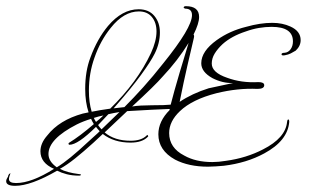

<svg xmlns="http://www.w3.org/2000/svg" viewBox="-124 -519 1010 622"><path d="M-75 83Q-104 83 -104 68Q-104 62 -98 53Q-97 45 -90 42Q-95 55 -95 61Q-95 74 -72 74Q-22 74 51 28Q7 9 7 -29Q7 -55 29 -80Q68 -130 144 -151Q152 -153 163 -155Q152 -188 152 -231Q152 -289 169 -333Q191 -393 226 -435Q272 -489 325 -489Q358 -489 376 -467.5Q394 -446 394 -414Q394 -379 377 -345Q364 -319 333 -276.5Q302 -234 251 -176Q247 -172 244 -168Q260 -170 279 -172Q309 -202 340.5 -237Q372 -272 405 -314Q498 -429 498 -470Q498 -491 476 -491Q471 -493 471 -494Q471 -499 478 -499Q521 -499 521 -464Q521 -443 503 -407Q506 -404 504 -396Q495 -358 483 -306Q471 -254 458 -189Q498 -216 552 -233Q559 -235 631 -250Q597 -249 564 -266Q528 -286 528 -314Q528 -353 578 -389Q620 -419 673 -432Q719 -445 758 -445Q791 -445 817 -433Q850 -418 850 -389Q850 -370 834 -355Q826 -350 818 -346Q810 -342 799 -340Q788 -338 788 -343Q788 -348 798 -348Q810 -349 817.5 -359.5Q825 -370 825 -385Q825 -432 756 -432Q736 -432 715 -428.5Q694 -425 672 -417Q626 -402 597 -376Q581 -361 571.5 -345.5Q562 -330 562 -313Q562 -284 612 -267Q658 -250 713 -253Q732 -253 732 -243Q732 -231 710 -231Q646 -234 577 -217Q499 -197 459 -159Q424 -126 424 -88Q424 -40 473 -15Q510 6 564 6Q584 6 608 2Q674 -7 728 -35Q801 -72 806 -124Q807 -132 810 -132Q813 -132 813 -124Q808 -63 732 -22Q675 9 601 18L575 20Q562 21 550 21Q487 21 443 -2Q389 -32 389 -84Q389 -126 426 -163L425 -166Q402 -165 368 -163.5Q334 -162 288 -159L215 -90Q247 -63 299 -63Q334 -63 351 -80L353 -82Q356 -80 356 -78V-77L355 -76Q337 -57 299 -57Q245 -57 209 -85L179 -57Q146 -27 119 -5.5Q92 16 70 28Q92 40 132 45Q138 45 138 47Q138 50 132 50Q110 50 92.5 45.5Q75 41 61 34Q-24 83 -75 83ZM164 -225Q164 -187 173 -157Q197 -162 233 -167Q277 -210 310 -255Q343 -300 365 -347Q383 -386 383 -417Q383 -446 368 -464Q353 -482 326 -482Q277 -482 235 -429Q201 -387 182 -332Q164 -282 164 -225ZM304 -174Q316 -176 332 -177L367 -178Q413 -178 429 -180Q434 -199 441 -225Q448 -251 458 -284L487 -380Q452 -323 403 -271Q379 -243 304 -174ZM195 -112Q200 -105 205 -100Q228 -122 263 -156Q244 -153 227 -149Q209 -130 194 -114ZM180 -137Q183 -130 187 -124Q200 -134 211 -145Q195 -142 180 -137ZM60 23Q80 11 105 -9.5Q130 -30 161 -59L193 -88Q196 -91 199 -94Q192 -101 187 -108Q128 -50 101 -50Q100 -50 98 -52Q98 -56 99 -56Q135 -78 180 -117Q175 -125 171 -134Q145 -126 125 -116Q33 -69 33 -20Q33 4 60 23Z"/></svg>

Font: Lovers Quarrel
Style: Regular
Weight: 400
Designer: Robert E. Leuschke
Foundry: Robert E. Leuschke
Version: Version 1.010; ttfautohint (v1.8.3)